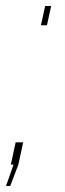

<svg xmlns="http://www.w3.org/2000/svg" viewBox="-34 -537 215 638"><path d="M102 -453 116 -517H136L122 -453ZM-14 81 11 10H2L18 -64H43L27 10L0 81Z"/></svg>

Font: Raleway Thin
Style: Italic
Weight: 100
Italic angle: -12°
Designer: Matt McInerney, Pablo Impallari, Rodrigo Fuenzalida
Foundry: Matt McInerney, Pablo Impallari, Rodrigo Fuenzalida
Version: Version 4.026